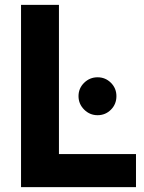

<svg xmlns="http://www.w3.org/2000/svg" viewBox="-20 -765 587 785"><path d="M66 -745H221V-135H536V0H66ZM379 -449Q411 -449 433.5 -426.5Q456 -404 456 -372Q456 -339 433.5 -316.5Q411 -294 379 -294Q347 -294 324 -317Q301 -340 301 -372Q301 -404 324 -426.5Q347 -449 379 -449Z"/></svg>

Font: BLUETTI 2.0
Style: Bold
Weight: 700
Designer: Stijn de Vries
Foundry: tokotype
Version: Version 2.005;October 31, 2023;FontCreator 14.0.0.2814 64-bi